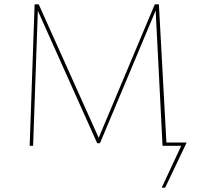

<svg xmlns="http://www.w3.org/2000/svg" viewBox="-20 -678 923 893"><path d="M841 0 748 195H732L823 0H736L704 -629L445 -12H432L156 -628L134 0H118L141 -658H160L439 -37L700 -658H719L754 -15H848Z"/></svg>

Font: Ysabeau Thin
Style: Regular
Weight: 200
Designer: Christian Thalmann (Catharsis Fonts)
Version: Version 0.003